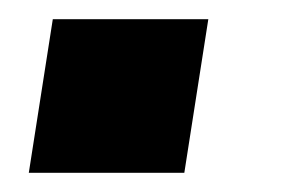

<svg xmlns="http://www.w3.org/2000/svg" viewBox="-20 -180 300 200"><path d="M10 0 35 -160H197L172 0Z"/></svg>

Font: Nunito Sans 12pt ExtraBold
Style: Italic
Weight: 800
Italic angle: -9°
Designer: Vernon Adams
Foundry: Vernon Adams
Version: Version 3.101;gftools[0.9.27]